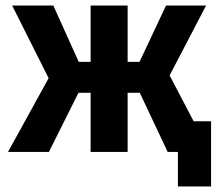

<svg xmlns="http://www.w3.org/2000/svg" viewBox="-20 -550 790 695"><path d="M156 -267 24 -530H173L265 -326H308V-530H442V-326H485L581 -530H726L594 -277L681 -111H744V125H624V0H587L486 -214H442V0H308V-214H264L157 0H9Z"/></svg>

Font: 
Style: 㨦
Weight: 700
Designer: A.Korolkova, Vitaly Kuzmin
Foundry: ParaType Ltd
Version: Version 2.000